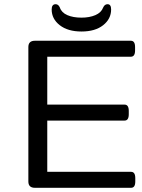

<svg xmlns="http://www.w3.org/2000/svg" viewBox="-20 -894 678 914"><path d="M146 0Q115 0 115 -30V-670Q115 -700 146 -700H603Q623 -700 623 -670V-654Q623 -624 603 -624H205V-396H573Q593 -396 593 -366V-350Q593 -320 573 -320H205V-76H604Q624 -76 624 -46V-30Q624 0 604 0ZM368 -744Q303 -744 264.5 -774Q226 -804 226 -849Q226 -874 245 -874Q258 -874 265 -858Q273 -834 300.5 -822Q328 -810 368 -810Q406 -810 434 -822Q462 -834 471 -858Q478 -874 492 -874Q509 -874 509 -849Q509 -804 471 -774Q433 -744 368 -744Z"/></svg>

Font: Asap Expanded
Style: Regular
Weight: 400
Width: 7
Designer: Pablo Cosgaya
Foundry: Omnibus-Type
Version: Version 3.001; ttfautohint (v1.8.4.7-5d5b)